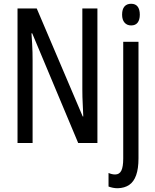

<svg xmlns="http://www.w3.org/2000/svg" viewBox="-20 -759 820 1019"><path d="M497 0H395L151 -582H147Q149 -555 150.5 -529.5Q152 -504 152.5 -481.5Q153 -459 153 -438V0H73V-714H175L419 -141H422Q421 -171 419.5 -196.5Q418 -222 417.5 -244.5Q417 -267 417 -286V-714H497ZM605 240Q591 240 579 237.5Q567 235 556 231V159Q565 163 574 165Q583 167 591 167Q614 167 624 146.5Q634 126 634 83V-537H715V82Q715 136 702.5 171Q690 206 665.5 222.5Q641 239 605 240ZM628 -681Q628 -710 640.5 -724.5Q653 -739 676 -739Q699 -739 710.5 -724Q722 -709 722 -681Q722 -654 710.5 -639Q699 -624 676 -624Q654 -624 641 -639Q628 -654 628 -681Z"/></svg>

Font: Noto Sans ExtraCondensed
Style: Regular
Weight: 400
Width: 2
Designer: Monotype Design Team
Foundry: Monotype Imaging Inc.
Version: Version 2.013